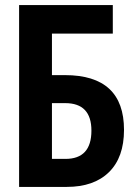

<svg xmlns="http://www.w3.org/2000/svg" viewBox="-20 -734 540 754"><path d="M242 0Q349 0 408 -58Q467 -116 467 -224Q467 -439 235 -439H184V-602H423V-714H55V0ZM184 -329H236Q339 -329 339 -221Q339 -110 237 -110H184Z"/></svg>

Font: Noto Sans Mono UI Condensed
Style: Bold
Weight: 700
Width: 3
Designer: Monotype Design team
Foundry: Monotype Imaging Inc.
Version: 1.000